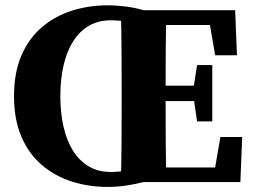

<svg xmlns="http://www.w3.org/2000/svg" viewBox="-20 -696 970 734"><path d="M210.7 -328.5Q210.7 -264 223 -210.9Q235.3 -157.7 259.5 -119.2Q283.8 -80.7 319.8 -59.6Q355.7 -38.6 403.9 -38.6Q437.7 -38.6 467.9 -45.1Q498.1 -51.5 528.5 -67.5V0Q499.3 7.7 463.9 13.2Q428.5 18.6 391.1 18.6Q318.1 18.6 253.2 -2.4Q188.4 -23.3 138.8 -66.2Q89.2 -109 61.4 -174.4Q33.6 -239.7 33.6 -328.5Q33.6 -417.3 61.4 -482.6Q89.2 -548 138.8 -590.8Q188.4 -633.7 253.2 -654.6Q318.1 -675.6 391.1 -675.6Q426.4 -675.6 461.8 -671Q497.1 -666.5 528.5 -657V-589.5Q498.1 -605.5 467.9 -612Q437.7 -618.4 404.2 -618.4Q356 -618.4 319.9 -597.4Q283.8 -576.3 259.5 -537.8Q235.3 -499.3 223 -446.1Q210.7 -393 210.7 -328.5ZM445.1 -310V-347Q445.1 -424 444.6 -502Q444.1 -580 442.1 -657H616.1Q614.1 -581 613.6 -503.5Q613.1 -426 613.1 -347V-314.1Q613.1 -233.8 613.6 -155.4Q614.1 -77 616.1 0H442.1Q444.1 -76 444.6 -153.5Q445.1 -231 445.1 -310ZM718.5 -332.8V-351.4L733.5 -447.3H791.5V-231.9H733.5ZM822.5 -172.2H905.9L898.9 0H531.3V-55.8H865.3L792.9 0ZM802.5 -484.8 772.9 -657 845.3 -600.5H531.3V-657H878.9L885.9 -484.8ZM749.1 -368.6V-309.6H531.3V-368.6Z"/></svg>

Font: Adobe Variable Font Prototype
Style: Regular
Weight: 389
Designer: Frank Grießhammer
Foundry: Adobe
Version: Version 1.004;hotconv 1.0.113;makeotfexe 2.5.65598